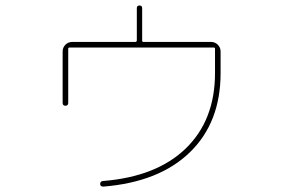

<svg xmlns="http://www.w3.org/2000/svg" viewBox="-20 -652 1040 705"><path d="M210 -274.4V-462.9Q210 -477.5 220.2 -487.8Q230.5 -498 245.1 -498H476.6Q481.4 -498 482.4 -502.9V-622.1Q482.4 -631.8 492.2 -631.8Q502 -631.8 502 -622.1V-502.9Q502 -498 506.8 -498H754.9Q769.5 -498 779.8 -487.8Q790 -477.5 790 -462.9V-383.8Q790 -202.1 677.2 -92.8Q564.5 16.6 359.4 33.2Q348.6 33.2 347.7 24.4Q347.7 13.7 357.4 12.7Q554.7 -2.9 662.1 -106.9Q769.5 -210.9 769.5 -383.8V-472.7Q769.5 -477.5 764.6 -477.5H235.4Q230.5 -477.5 230.5 -472.7V-274.4Q230.5 -263.7 220.2 -263.7Q210 -263.7 210 -274.4Z"/></svg>

Font: Rounded Mgen+ 1m thin
Style: Regular
Weight: 100
Designer: [Source Han Sans]
Ryoko NISHIZUKA  (kana & ideographs); Paul D. Hunt (Latin, Greek & Cyrillic); Wenlong ZHANG  (bopomofo
Version: Version 1.059.20150602